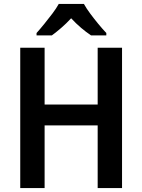

<svg xmlns="http://www.w3.org/2000/svg" viewBox="-20 -957 725 977"><path d="M601 0H477V-319H207V0H83V-714H207V-425H477V-714H601ZM407 -937Q419 -915 439 -888Q459 -861 480.5 -835Q502 -809 521 -789V-777H443Q419 -793 393 -815Q367 -837 342 -864Q317 -837 291.5 -815Q266 -793 244 -777H166V-789Q184 -809 205.5 -835.5Q227 -862 247 -888.5Q267 -915 279 -937Z"/></svg>

Font: Noto Sans SemiCondensed SemiBold
Style: Regular
Weight: 600
Width: 4
Designer: Monotype Design Team
Foundry: Monotype Imaging Inc.
Version: Version 2.013; ttfautohint (v1.8.4.7-5d5b)